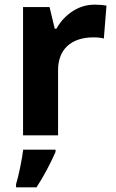

<svg xmlns="http://www.w3.org/2000/svg" viewBox="-20 -576 494 817"><path d="M382.8 -556.2C349.1 -556.2 317.9 -546.9 289.1 -528.3C260.3 -509.3 237.3 -484.9 220.2 -454.1H212.9L190.9 -545.9H78.1V0H227.1V-277.8C227.1 -365.7 282.7 -417 377.9 -417C395 -417 409.7 -415.5 421.9 -412.1L433.1 -551.8C419.9 -554.7 402.8 -556.2 382.8 -556.2ZM48.3 221.2H135.3C165 175.8 191.9 125.5 216.3 70.8V61H78.6C76.2 82 71.8 107.4 65.4 138.2C59.1 168.9 53.2 191.9 48.3 208Z"/></svg>

Font: Noto Reveo Sans
Style: Bold
Weight: 700
Designer: Monotype Design team
Foundry: Monotype Imaging Inc.
Version: Version 1.04